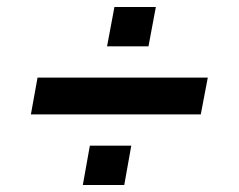

<svg xmlns="http://www.w3.org/2000/svg" viewBox="-20 -530 681 547"><path d="M68 -204 87 -309H572L552 -204ZM216 -3 236 -115H354L334 -3ZM285 -398 306 -510H424L403 -398Z"/></svg>

Font: Archivo SemiBold
Style: Bold Italic
Weight: 700
Italic angle: -10°
Version: Version 2.001